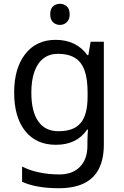

<svg xmlns="http://www.w3.org/2000/svg" viewBox="-20 -757 655 1017"><path d="M275 -546Q328 -546 370.5 -526Q413 -506 443 -465H448L460 -536H530V9Q530 85 504 136.5Q478 188 425 214Q372 240 290 240Q232 240 183.5 231.5Q135 223 97 206V125Q135 145 186 156Q237 167 295 167Q364 167 403.5 126.5Q443 86 443 16V-5Q443 -17 444 -39.5Q445 -62 446 -71H442Q414 -30 372.5 -10Q331 10 276 10Q172 10 113.5 -63Q55 -136 55 -267Q55 -395 113.5 -470.5Q172 -546 275 -546ZM287 -472Q242 -472 210.5 -448Q179 -424 162.5 -378Q146 -332 146 -266Q146 -167 182.5 -114.5Q219 -62 289 -62Q330 -62 359 -72.5Q388 -83 407 -105.5Q426 -128 435 -163Q444 -198 444 -246V-267Q444 -340 427.5 -385Q411 -430 376 -451Q341 -472 287 -472ZM298 -737Q318 -737 333.5 -723.5Q349 -710 349 -681Q349 -653 333.5 -639Q318 -625 298 -625Q276 -625 261 -639Q246 -653 246 -681Q246 -710 261 -723.5Q276 -737 298 -737Z"/></svg>

Font: Noto Sans Georgian
Style: Regular
Weight: 400
Designer: Monotype Design Team, Akaki Razmadze
Foundry: Google LLC
Version: Version 2.002